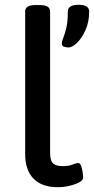

<svg xmlns="http://www.w3.org/2000/svg" viewBox="-20 -774 392 801"><path d="M221 7Q155 7 120 -28.5Q85 -64 85 -132V-727Q85 -739 95 -746Q105 -753 130 -753H144Q169 -753 179 -746Q189 -739 189 -727V-138Q189 -104 201 -92.5Q213 -81 241 -81Q267 -81 283 -87.5Q299 -94 306 -94Q314 -94 318.5 -81.5Q323 -69 325 -54.5Q327 -40 327 -34Q327 -22 310 -13Q293 -4 268.5 1.5Q244 7 221 7ZM266 -576Q257 -576 247.5 -579Q238 -582 238 -592Q238 -602 244.5 -617.5Q251 -633 257 -659Q263 -685 263 -726Q263 -754 308 -754Q352 -754 352 -726Q352 -682 336.5 -648Q321 -614 301 -595Q281 -576 266 -576Z"/></svg>

Font: Asap Semi Expanded Medium
Style: Regular
Weight: 500
Width: 6
Designer: Pablo Cosgaya
Foundry: Omnibus-Type
Version: Version 3.001; ttfautohint (v1.8.4.7-5d5b)